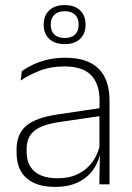

<svg xmlns="http://www.w3.org/2000/svg" viewBox="-20 -723 518 753"><path d="M369.5 0 372 -125 370 -131.5V-290L370.5 -328Q370.5 -394.5 337 -428.5Q303.5 -462.5 232.5 -462.5Q178.5 -462.5 135.2 -445.5Q92 -428.5 61 -407L65.5 -444Q82 -456 106.8 -468.2Q131.5 -480.5 164 -488.5Q196.5 -496.5 237 -496.5Q282 -496.5 314.8 -485Q347.5 -473.5 368.5 -451.8Q389.5 -430 399.5 -399Q409.5 -368 409.5 -328.5V0ZM196 10Q123.5 10 84.2 -24.2Q45 -58.5 45 -124V-136.5Q45 -197.5 83 -229.8Q121 -262 208 -274.5L379.5 -300L381.5 -269L213.5 -244.5Q145 -234.5 114.8 -210Q84.5 -185.5 84.5 -138.5V-128Q84.5 -77 115.5 -50.5Q146.5 -24 206 -24Q254.5 -24 289.2 -42.2Q324 -60.5 345.2 -91.8Q366.5 -123 373 -162L383.5 -131H374.5Q369.5 -94 348.5 -61.8Q327.5 -29.5 289.5 -9.8Q251.5 10 196 10ZM151.5 -625.5V-627Q151.5 -662 173.2 -682.5Q195 -703 234 -703Q272.5 -703 294 -682.5Q315.5 -662 315.5 -627V-625.5Q315.5 -591 294 -570.5Q272.5 -550 234 -550Q195 -550 173.2 -570.5Q151.5 -591 151.5 -625.5ZM179 -625.5Q179 -601 193.2 -587.5Q207.5 -574 234 -574Q260 -574 274.2 -587.5Q288.5 -601 288.5 -625.5V-627Q288.5 -651.5 274.2 -665.2Q260 -679 234 -679Q207.5 -679 193.2 -665.2Q179 -651.5 179 -627Z"/></svg>

Font: Anek Telugu Medium ExtraLight
Style: Regular
Weight: 250
Version: Version 1.003